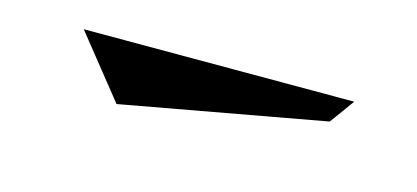

<svg xmlns="http://www.w3.org/2000/svg" viewBox="-27 -1034 654 301"><g transform="rotate(15 300.0 -884.0)"><path d="M84 -934H523L494 -894L164 -834Z"/></g></svg>

Font: Chokokutai
Style: Regular
Weight: 400
Designer: 108号,108go
Foundry: Font Zone 108
Version: Version 1.000; ttfautohint (v1.8.3)